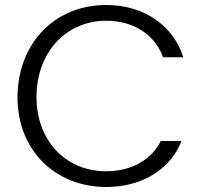

<svg xmlns="http://www.w3.org/2000/svg" viewBox="-20 -738 803 768"><path d="M405 10C553 10 664 -65 706 -174H623C588 -103 511 -53 405 -53C236 -53 126 -183 126 -349C126 -532 247 -655 405 -655C519 -655 602 -595 632 -509H713C675 -632 560 -718 405 -718C191 -718 50 -556 50 -349C50 -134 204 10 405 10Z"/></svg>

Font: UULA Sans
Style: Regular
Weight: 400
Designer: Mohamed Gaber, Laura Garcia Mut
Foundry: Kief Type Foundry
Version: Version 3.006;hotconv 1.0.109;makeotfexe 2.5.65596